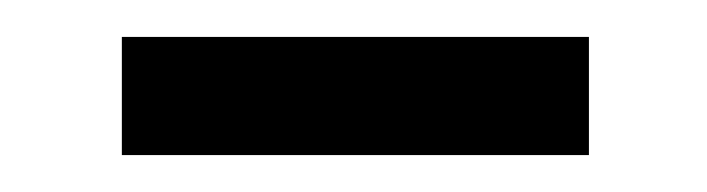

<svg xmlns="http://www.w3.org/2000/svg" viewBox="-20 -331 383 104"><path d="M46 -247H299V-311H46Z"/></svg>

Font: Noto Sans KR DemiLight
Style: Regular
Weight: 350
Designer: Ryoko NISHIZUKA 西塚涼子 (kana, bopomofo & ideographs); Paul D. Hunt (Latin, Greek & Cyrillic); Sandoll Communications 산돌커뮤니
Foundry: Adobe
Version: Version 2.004;hotconv 1.0.118;makeotfexe 2.5.65603